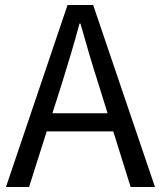

<svg xmlns="http://www.w3.org/2000/svg" viewBox="-20 -753 648 773"><path d="M4 0H97L168 -224H436L506 0H604L355 -733H252ZM191 -297 227 -410C253 -493 277 -572 300 -658H304C328 -573 351 -493 378 -410L413 -297Z"/></svg>

Font: Noto Sans HK
Style: Regular
Weight: 400
Designer: Ryoko NISHIZUKA 西塚涼子 (kana, bopomofo & ideographs); Paul D. Hunt (Latin, Greek & Cyrillic); Sandoll Communications 산돌커뮤니
Foundry: Adobe
Version: Version 2.004;hotconv 1.0.118;makeotfexe 2.5.65603